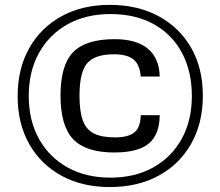

<svg xmlns="http://www.w3.org/2000/svg" viewBox="-20 -735 891 776"><path d="M799.8 -348.6Q799.8 -237.8 752.9 -154.5Q706.1 -71.3 621.3 -25.1Q536.6 21 423.8 21Q312 21 228.3 -24.9Q144.5 -70.8 97.9 -153.3Q51.3 -235.8 51.3 -346.2Q51.3 -457 97.9 -540Q144.5 -623 228.3 -669.2Q312 -715.3 423.8 -715.3Q536.6 -715.3 621.3 -669.4Q706.1 -623.5 752.9 -541.3Q799.8 -459 799.8 -348.6ZM755.4 -347.2Q755.4 -446.3 715.8 -520.8Q676.3 -595.2 602.5 -636.7Q528.8 -678.2 426.3 -678.2Q327.1 -678.2 252.9 -636.7Q178.7 -595.2 137.5 -520.8Q96.2 -446.3 96.2 -347.2Q96.2 -248 137.5 -173.8Q178.7 -99.6 252.9 -58.3Q327.1 -17.1 426.3 -17.1Q525.4 -17.1 599.4 -58.3Q673.3 -99.6 714.4 -173.8Q755.4 -248 755.4 -347.2ZM548.8 -269.5H625.5Q625 -191.9 581.8 -155.3Q538.6 -118.7 442.4 -118.7Q326.7 -118.7 275.6 -172.4Q224.6 -226.1 224.6 -349.1Q224.6 -472.2 275.9 -524.4Q327.1 -576.7 442.9 -576.7Q532.2 -576.7 578.1 -537.8Q624 -499 625.5 -425.8H548.8Q544.9 -474.6 519 -495.1Q493.2 -515.6 440.9 -515.6Q362.8 -515.6 332 -479Q301.3 -442.4 301.3 -348.1Q301.3 -284.7 314.9 -247.8Q328.6 -210.9 360.1 -195.3Q391.6 -179.7 444.8 -179.7Q498.5 -179.7 523.2 -200Q547.9 -220.2 548.8 -269.5Z"/></svg>

Font: Metrophobic
Style: Regular
Weight: 400
Designer: Vernon Adams
Foundry: Vernon Adams
Version: Version 3.200; ttfautohint (v1.8.4.7-5d5b);gftools[0.9.23]